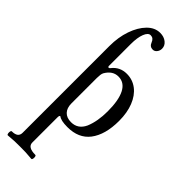

<svg xmlns="http://www.w3.org/2000/svg" viewBox="-315 -744 1049 1049"><g transform="rotate(45 209.0 -219.5)"><path d="M21 273Q16 273 14.5 265Q13 257 14.5 249.5Q16 242 21 242Q68 242 68 206V-464Q68 -533 87.5 -589Q107 -645 140 -678.5Q173 -712 214 -712Q243 -712 262.5 -696.5Q282 -681 282 -658Q282 -642 272.5 -630Q263 -618 249 -618Q226 -618 217 -642Q208 -666 186 -666Q167 -666 155 -635.5Q143 -605 143 -555V-386Q143 -378 148 -378Q154 -378 158 -384Q190 -425 243 -425Q288 -425 322.5 -398.5Q357 -372 376 -324Q395 -276 395 -213Q395 -106 349 -46Q305 11 219 11Q168 11 150 -4Q143 -4 143 11V206Q143 242 202 242Q207 242 208.5 249.5Q210 257 208.5 265Q207 273 202 273Q172 270 154 269.5Q136 269 111 269Q86 269 69 269.5Q52 270 21 273ZM214 -22Q267 -22 291 -74Q314 -129 314 -206Q314 -292 290.5 -337Q267 -382 221 -382Q177 -382 150 -336Q146 -329 144.5 -317.5Q143 -306 143 -293V-96Q143 -61 161.5 -41.5Q180 -22 214 -22Z"/></g></svg>

Font: Junicode Two Beta Condensed
Style: Regular
Weight: 400
Width: 3
Designer: Peter S. Baker
Foundry: Briery Creek Software
Version: Version 1.053; ttfautohint (v1.8.4)